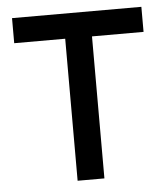

<svg xmlns="http://www.w3.org/2000/svg" viewBox="-46 -622 582 664"><g transform="rotate(-5 245.0 -290.0)"><path d="M20 -493H197V0H290V-493H469V-580H20Z"/></g></svg>

Font: Charger Pro
Style: ExBdExt
Weight: 400
Designer: Jasper
Foundry: Cannot Into Space Fonts
Version: Version 1.09